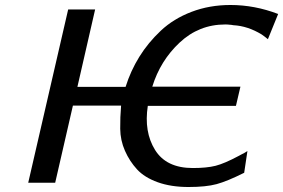

<svg xmlns="http://www.w3.org/2000/svg" viewBox="-20 -732 1134 769"><path d="M93 0 253 -694H361L290 -384H483Q503 -448 538 -504.5Q573 -561 624 -609Q675 -657 747 -684.5Q819 -712 903 -712Q1000 -712 1094 -676L1053 -575Q1037 -588 1028 -594Q972 -628 915 -631Q905 -633 899 -633Q894 -634 882 -634Q777 -634 699.5 -561.5Q622 -489 590 -385H943L925 -308H572Q556 -204 601 -131.5Q646 -59 752 -59Q808 -59 843.5 -68Q879 -77 937 -108Q938 -108 948 -114Q954 -116 971 -127L958 -40Q890 -6 847.5 5.5Q805 17 735 17Q665 17 612 -2Q559 -21 529 -53.5Q499 -86 480.5 -128Q462 -170 461.5 -216Q461 -262 465 -309H272L201 0Z"/></svg>

Font: Coval
Style: Italic
Weight: 400
Foundry: Context Ltd
Version: Version 001.000